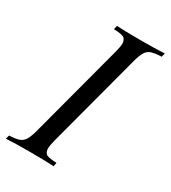

<svg xmlns="http://www.w3.org/2000/svg" viewBox="-208 -798 789 887"><g transform="rotate(30 186.5 -354.0)"><path d="M225.1 -20 221.2 0Q174.3 -2.9 92.5 -2.9Q10.7 -2.9 -33.2 0L-27.8 -20Q7.3 -21.5 24.9 -27.8Q42.5 -34.2 53 -51.5Q63.5 -68.8 73.2 -106L205.1 -602.1Q213.4 -633.8 213.4 -649.4Q213.4 -665 204.1 -675.5Q194.8 -686 146 -688L150.9 -708Q191.9 -705.1 275.1 -705.1Q358.4 -705.1 405.8 -708L400.9 -688Q364.3 -686.5 346.4 -680.2Q328.6 -673.8 318.1 -656.7Q307.6 -639.6 297.9 -602.1L166 -106Q157.7 -73.7 157.7 -58.3Q157.7 -43 166.5 -32.5Q175.3 -22 225.1 -20Z"/></g></svg>

Font: PlayfairDisplay-Italic
Style: Italic
Weight: 400
Italic angle: -14°
Designer: Claus Eggers Sørensen
Foundry: Claus Eggers Sørensen
Version: Version 1.002;PS 001.002;hotconv 1.0.70;makeotf.lib2.5.58329